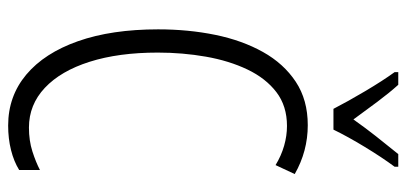

<svg xmlns="http://www.w3.org/2000/svg" viewBox="-283 -770 997 471"><g transform="rotate(90 215.5 -534.5)"><path d="M289 -740Q240 -740 206 -714Q172 -688 150.5 -643Q129 -598 119 -541Q109 -484 109 -423Q109 -327 131.5 -256Q154 -185 195.5 -146Q237 -107 293 -107Q325 -107 351.5 -115.5Q378 -124 397 -134V-83Q376 -70 348 -63Q320 -56 288 -56Q216 -56 163 -100.5Q110 -145 81 -227.5Q52 -310 52 -424Q52 -498 65.5 -564Q79 -630 107.5 -681Q136 -732 180.5 -761.5Q225 -791 287 -791Q351 -791 407 -759L385 -712Q362 -726 337.5 -733Q313 -740 289 -740ZM247 -854Q229 -889 203.5 -932Q178 -975 157 -1004V-1013H188Q207 -992 229.5 -962Q252 -932 273 -903Q295 -934 314 -958Q333 -982 358 -1013H389V-1004Q366 -973 340.5 -931Q315 -889 298 -854Z"/></g></svg>

Font: Noto Sans Malayalam UI ExtraCondensed Light
Style: Regular
Weight: 300
Width: 2
Designer: Jelle Bosma - Monotype Design Team
Foundry: Monotype Imaging Inc.
Version: Version 2.104; ttfautohint (v1.8.4.7-5d5b)